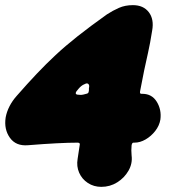

<svg xmlns="http://www.w3.org/2000/svg" viewBox="-69 -635 676 747"><path d="M325 92Q296 92 273 77Q250 62 239 37Q228 12 233 -17L241 -70Q244 -80 233 -80Q199 -80 150.5 -77.5Q102 -75 40 -70Q-7 -66 -30.5 -99Q-54 -132 -47 -178Q-43 -200 -32 -221.5Q-21 -243 -4 -262Q38 -310 74 -348Q110 -386 147.5 -421Q185 -456 233 -494Q281 -532 347 -579Q370 -594 394 -604.5Q418 -615 448 -615Q489 -615 510 -587.5Q531 -560 523 -516Q515 -465 507 -430Q499 -395 492 -361.5Q485 -328 476 -280Q474 -270 481 -270H485Q522 -270 541 -239Q560 -208 555 -170Q551 -146 535 -125.5Q519 -105 497.5 -92.5Q476 -80 454 -80H450Q445 -80 443 -70Q442 -60 442 -50Q442 -40 443 -30Q447 1 431 29Q415 57 387 74.5Q359 92 325 92ZM242 -266Q246 -266 248.5 -266Q251 -266 255 -267Q262 -269 268.5 -270.5Q275 -272 276 -278Q277 -283 277 -284.5Q277 -286 277 -292Q280 -303 275 -308Q270 -313 261 -308Q253 -305 247 -300Q241 -295 236.5 -289.5Q232 -284 228 -279Q224 -272 227 -269Q230 -266 242 -266Z"/></svg>

Font: Winky Sans Black
Style: Italic
Weight: 900
Italic angle: -8.97852°
Designer: Simon Atzbach
Foundry: typofactur
Version: Version 1.205